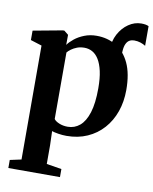

<svg xmlns="http://www.w3.org/2000/svg" viewBox="-96 -734 833 1044"><g transform="rotate(10 320.0 -212.0)"><path d="M517 -360.5 473 -416 454.5 -490.5Q454.5 -539 475.2 -577.8Q496 -616.5 529 -639Q562 -661.5 599 -661.5Q625.5 -661.5 640 -654V-545.5Q627.5 -553.5 611.5 -558.8Q595.5 -564 576.5 -564Q563 -564 551.5 -557.8Q540 -551.5 532.8 -536.5Q525.5 -521.5 524 -496.5ZM23 238V193.5L85.5 180L85 -449L23 -468.5V-520.5L185 -550.5H193.5L217 -531.5L216.5 -476Q228.5 -493 250.8 -511Q273 -529 304 -541.2Q335 -553.5 371.5 -553.5Q432 -553.5 479.2 -525.2Q526.5 -497 553.8 -438.8Q581 -380.5 581 -290.5Q581 -226.5 561.8 -171.5Q542.5 -116.5 506 -75.5Q469.5 -34.5 418.2 -11.8Q367 11 303.5 11Q280.5 11 257.8 7.2Q235 3.5 222.5 -1L225 77V180L308 193.5V238ZM301.5 -39Q339 -39 368 -63.2Q397 -87.5 413.2 -139Q429.5 -190.5 429.5 -273Q429.5 -329 420.8 -368Q412 -407 396.8 -431.5Q381.5 -456 361.2 -467Q341 -478 317.5 -478Q294.5 -478 276.5 -471Q258.5 -464 245.2 -454.2Q232 -444.5 225 -435.5V-68.5Q232.5 -57 253.8 -48Q275 -39 301.5 -39Z"/></g></svg>

Font: Merriweather 60pt
Style: Bold
Weight: 700
Version: Version 2.100